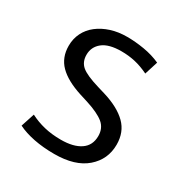

<svg xmlns="http://www.w3.org/2000/svg" viewBox="-122 -571 644 675"><g transform="rotate(30 200.5 -233.5)"><path d="M324 -396Q295 -410 268.5 -416Q242 -422 213 -422Q162 -422 137 -402Q112 -382 112 -350Q112 -321 131.5 -304.5Q151 -288 205 -272L235 -263Q297 -244 329.5 -212Q362 -180 362 -129Q362 -69 317 -30Q272 9 188 9Q143 9 105 1.5Q67 -6 39 -20L57 -75Q84 -61 115 -53.5Q146 -46 183 -46Q234 -46 262.5 -65.5Q291 -85 291 -123Q291 -155 268.5 -173.5Q246 -192 196 -208L164 -218Q102 -238 72 -268.5Q42 -299 42 -346Q42 -375 54 -399Q66 -423 88 -440Q110 -457 139.5 -466.5Q169 -476 205 -476Q238 -476 274 -470Q310 -464 341 -450Z"/></g></svg>

Font: Mukta Light
Style: Regular
Weight: 300
Designer: Girish Dalvi and Yashodeep Gholap
Foundry: Ek Type
Version: Version 2.538;PS 1.002;hotconv 16.6.51;makeotf.lib2.5.65220;